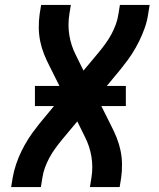

<svg xmlns="http://www.w3.org/2000/svg" viewBox="-20 -755 640 775"><path d="M25 0 31 -37Q36 -65 45 -92Q54 -119 67 -145.5Q80 -172 96 -197Q112 -222 131 -245L132 -247Q134 -249 136 -251.5Q138 -254 140 -257L198 -327H121V-408H220L180 -488Q168 -511 158 -536Q148 -561 142.5 -587.5Q137 -614 136.5 -642Q136 -670 140 -698L146 -735H266L260 -698Q253 -654 260 -612Q267 -570 286 -533L317 -470L378 -543Q392 -560 405.5 -578.5Q419 -597 429.5 -616.5Q440 -636 447.5 -656.5Q455 -677 458 -698L464 -735H584L578 -698Q574 -670 564.5 -643Q555 -616 542 -589.5Q529 -563 513 -538Q497 -513 478 -490L477 -488Q475 -486 473 -483.5Q471 -481 469 -478L411 -408H488V-327H389L429 -247Q441 -224 451 -199Q461 -174 466.5 -147.5Q472 -121 472.5 -93Q473 -65 469 -37L463 0H343L349 -37Q356 -81 349 -123Q342 -165 323 -202L292 -265L231 -192Q217 -175 203.5 -156.5Q190 -138 179.5 -118.5Q169 -99 161.5 -78.5Q154 -58 151 -37L145 0Z"/></svg>

Font: Iosevka Curly Extended
Style: Bold Italic
Weight: 700
Width: 7
Italic angle: -9°
Monospace: yes
Designer: Belleve Invis
Foundry: Belleve Invis
Version: Version 11.1.0; ttfautohint (v1.8.3)